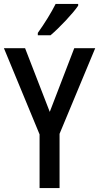

<svg xmlns="http://www.w3.org/2000/svg" viewBox="-20 -960 506 980"><path d="M379 -931V-940H264C242 -896 208 -841 173 -792V-780H238C283 -818 353 -892 379 -931ZM234 -389 108 -714H0L182 -274V0H284V-277L466 -714H359Z"/></svg>

Font: Noto Sans Sinhala UI Condensed Medium
Style: Regular
Weight: 500
Width: 3
Designer: Jelle Bosma - Monotype Design Team
Foundry: Monotype Imaging Inc.
Version: Version 2.006